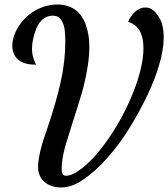

<svg xmlns="http://www.w3.org/2000/svg" viewBox="-20 -741 742 847"><path d="M136.2 -461.9C126 -482.9 121.1 -503.4 121.1 -523.9C121.1 -551.3 127.4 -584 140.6 -616.2C153.8 -648.4 179.2 -671.9 211.9 -671.9C220.7 -671.9 228.5 -670.4 235.4 -667C248.5 -660.2 255.9 -644 260.7 -630.9C263.2 -624 264.6 -615.7 265.6 -605.5C267.6 -585.4 268.1 -576.2 268.1 -558.1C268.1 -499 261.2 -439.5 247.6 -378.9C233.9 -317.9 214.8 -251 189.9 -178.2C162.1 -101.1 147.9 -43.5 147.9 -5.9C147.9 23.4 157.7 45.9 176.8 62C195.8 78.1 219.7 85.9 249 85.9C281.2 85.9 313.5 74.7 346.2 51.8C382.3 27.8 418.9 -4.9 455.6 -46.9C492.2 -88.4 524.9 -132.8 553.7 -180.2C582.5 -227.5 608.4 -274.9 630.9 -322.3C652.8 -369.6 669.9 -412.6 681.2 -452.1C695.3 -498 702.1 -539.1 702.1 -575.2C702.1 -617.2 693.8 -649.4 676.8 -671.9C661.1 -695.8 643.1 -708 622.1 -708C605 -708 589.4 -701.7 576.2 -689.5C563 -676.8 553.2 -663.1 546.9 -648.9L545.9 -645L549.8 -643.1C591.8 -628.4 612.8 -590.3 612.8 -528.8C612.8 -474.6 598.1 -411.1 569.3 -337.4C540 -263.7 503.9 -195.3 460.4 -132.3C417 -68.8 374.5 -22 333 7.8C309.1 25.4 288.1 34.2 271 34.2C262.7 34.2 257.3 31.2 254.9 24.9C252.9 21 252 14.2 252 3.9C252 -21.5 256.8 -52.7 266.1 -89.8C269.5 -102.5 275.4 -120.6 282.7 -143.6C290 -166.5 293.9 -179.7 294.9 -183.1C323.7 -273.4 341.8 -331.1 348.1 -356.9C365.2 -424.3 374 -483.4 374 -534.2C374 -567.9 370.6 -597.2 358.4 -632.3C340.8 -681.2 303.7 -721.2 231.9 -721.2C179.2 -721.2 127 -696.8 92.3 -662.1C57.1 -627 34.2 -580.6 34.2 -539.1C34.2 -487.8 69.8 -456.1 130.9 -456.1H139.2Z"/></svg>

Font: Dancing Script
Style: Regular
Weight: 800
Designer: Pablo Impallari
Foundry: Pablo Impallari
Version: Version 2.001